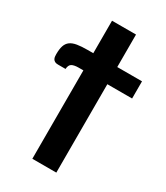

<svg xmlns="http://www.w3.org/2000/svg" viewBox="-217 -819 929 1075"><g transform="rotate(30 247.5 -282.0)"><path d="M178 -518V-728H333V-518H493V-407H333V164.5H178V-407H148.5Q118.5 -407 103.8 -398.5Q89 -390 87.5 -364H38.5Q25 -364 17.5 -368.5Q10 -373 6.2 -380Q2.5 -387 1.8 -395Q1 -403 1 -410Q1 -443 8 -464Q15 -485 31.2 -497Q47.5 -509 74.5 -513.5Q101.5 -518 142 -518Z"/></g></svg>

Font: Lato Black
Style: Regular
Weight: 900
Designer: Lukasz Dziedzic
Foundry: tyPoland Lukasz Dziedzic
Version: Version 2.007; 2014-02-27